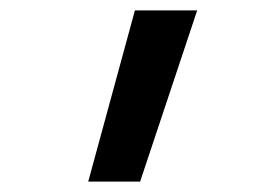

<svg xmlns="http://www.w3.org/2000/svg" viewBox="-20 -792 540 370"><path d="M250 -442H150L240 -772H360Z"/></svg>

Font: Iosevka Term Curly Semibold
Style: Regular
Weight: 600
Designer: Belleve Invis
Foundry: Belleve Invis
Version: Version 32.3.0